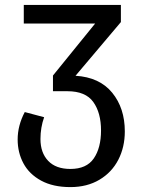

<svg xmlns="http://www.w3.org/2000/svg" viewBox="-20 -547 586 783"><path d="M489 -11Q489 53 462.5 104.5Q436 156 385.5 186Q335 216 267 216Q196 216 147.5 189.5Q99 163 75.5 119Q52 75 52 22Q52 -35 81 -90L160 -69Q145 -27 145 20Q145 76 176.5 109Q208 142 267 142Q333 142 362.5 99Q392 56 392 -15Q392 -87 360.5 -131Q329 -175 255 -175H196V-239L368 -451H77V-527H473V-457L288 -238Q386 -232 437.5 -169Q489 -106 489 -11Z"/></svg>

Font: FiraGOUPP
Style: Medium
Weight: 400
Designer: bBox Type
Foundry: bBox Type GmbH
Version: Version 1.001